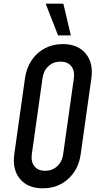

<svg xmlns="http://www.w3.org/2000/svg" viewBox="-20 -1005 544 1041"><path d="M211.5 16Q293.5 16 349.8 -35Q406 -86 417.5 -169L475.5 -581Q487 -664.5 444.2 -715.2Q401.5 -766 320.5 -766Q267 -766 223.2 -743Q179.5 -720 151.5 -678.2Q123.5 -636.5 115.5 -581L57.5 -169Q46 -86 88.2 -35Q130.5 16 211.5 16ZM225 -79Q186 -79 166.5 -103.8Q147 -128.5 152.5 -169L210.5 -581Q216 -621.5 242.8 -646.2Q269.5 -671 308 -671Q346.5 -671 366.2 -646.2Q386 -621.5 380.5 -581L322.5 -169Q317 -128.5 290.2 -103.8Q263.5 -79 225 -79ZM295 -813H364L323.5 -985H227.5Z"/></svg>

Font: Mohave Medium
Style: Italic
Weight: 500
Italic angle: -8°
Designer: Gumpita Rahayu
Foundry: Tokotype
Version: Version 2.002; ttfautohint (v1.8.3)